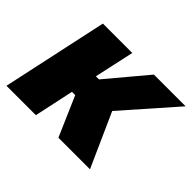

<svg xmlns="http://www.w3.org/2000/svg" viewBox="-114 -691 873 873"><g transform="rotate(45 322.0 -255.0)"><path d="M2 0 112 -510H301L259 -318H279L440 -510H644L423 -259L539 0H336L253 -191H232L191 0Z"/></g></svg>

Font: Saira ExtraBold
Style: Italic
Weight: 800
Italic angle: -12°
Designer: Hector Gatti with collaboration of the Omnibus-Type team
Foundry: Omnibus-Type
Version: Version 1.100; ttfautohint (v1.8.3)